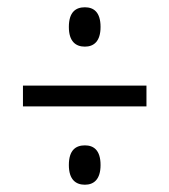

<svg xmlns="http://www.w3.org/2000/svg" viewBox="-20 -621 465 527"><path d="M213 -493C237 -493 256 -507 256 -547C256 -588 237 -601 213 -601C188 -601 169 -588 169 -547C169 -507 188 -493 213 -493ZM43 -329H382V-386H43ZM213 -114C237 -114 256 -128 256 -168C256 -209 237 -222 213 -222C188 -222 169 -209 169 -168C169 -128 188 -114 213 -114Z"/></svg>

Font: Noto Serif Myanmar ExtCond
Style: Regular
Weight: 400
Width: 2
Designer: Ben Mitchell and the Monotype Design Team
Foundry: Monotype Imaging Inc.
Version: Version 2.106